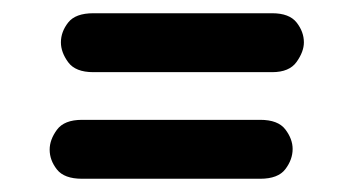

<svg xmlns="http://www.w3.org/2000/svg" viewBox="-20 -416 546 290"><path d="M104 -146Q77 -146 66 -160Q55 -174 55 -190Q55 -205 66 -220Q77 -235 104 -235H373Q400 -235 411 -220.5Q422 -206 422 -191Q422 -175 411 -160.5Q400 -146 373 -146ZM121 -307Q94 -307 83 -322Q72 -337 72 -352Q72 -368 83 -382Q94 -396 121 -396H391Q417 -396 428 -382Q439 -368 439 -352Q439 -338 428 -322.5Q417 -307 391 -307Z"/></svg>

Font: Edu SA Beginner SemiBold
Style: Regular
Weight: 600
Version: Version 1.003